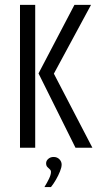

<svg xmlns="http://www.w3.org/2000/svg" viewBox="-20 -611 413 794"><path d="M292.2 0 139.3 -307.4 287.9 -591H356.5L202.8 -306.3L362.1 0ZM62.7 0V-591H125.6V0ZM163.7 162.6Q175 144.3 182.9 127.8Q190.8 111.3 190.8 100Q190.8 93.4 185.9 89.2Q181 85 175.8 79.5Q170.7 74.1 170.7 64.1Q170.7 53.9 179.6 46Q188.6 38.1 201.6 38.1Q216.4 38.1 225.6 47.6Q234.9 57 234.9 69.6Q234.9 81.1 228.1 97.9Q221.4 114.7 211.6 131.7Q201.8 148.7 190.8 162.6Z"/></svg>

Font: Alumni Sans Thin
Style: Regular
Weight: 100
Designer: Robert E. Leuschke
Foundry: Robert E. Leuschke
Version: Version 1.018